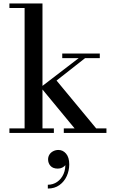

<svg xmlns="http://www.w3.org/2000/svg" viewBox="-20 -770 661 1112"><path d="M34.5 0V-26.5H122.5V-723.5H34.5V-750H226V-26.5H292V0ZM349.5 0V-26.5H412L215.5 -264.5L436 -433.5H340.5V-460H558V-433.5H473L307.5 -303.5L537 -26.5H596.5V0ZM257 322V300Q287 300 311 283.5Q335 267 348 237.8Q361 208.5 358 170.5H365Q365.5 177.5 359 186Q352.5 194.5 341 200.5Q329.5 206.5 315 206.5Q286.5 206.5 272.5 190.8Q258.5 175 258.5 153Q258.5 138 266.2 125.5Q274 113 288 105.8Q302 98.5 318.5 98.5Q344.5 98.5 362.8 120Q381 141.5 381 182Q381 218 366.5 250Q352 282 324.2 302Q296.5 322 257 322Z"/></svg>

Font: Bodoni Moda SC 9pt Medium
Style: Regular
Weight: 500
Designer: Owen Earl
Foundry: indestructible type
Version: Version 2.005